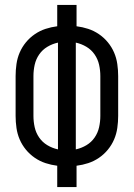

<svg xmlns="http://www.w3.org/2000/svg" viewBox="-20 -755 540 775"><path d="M211 0V-86Q187 -89 164 -96.5Q141 -104 120.5 -118Q100 -132 84.5 -151Q69 -170 59.5 -192Q50 -214 46.5 -238.5Q43 -263 43 -287V-448Q43 -472 46.5 -496.5Q50 -521 59.5 -543Q69 -565 84.5 -584Q100 -603 120.5 -617Q141 -631 164 -638.5Q187 -646 211 -649V-735H289V-649Q313 -646 336 -638.5Q359 -631 379.5 -617Q400 -603 415.5 -584Q431 -565 440.5 -543Q450 -521 453.5 -496.5Q457 -472 457 -448V-287Q457 -263 453.5 -238.5Q450 -214 440.5 -192Q431 -170 415.5 -151Q400 -132 379.5 -118Q359 -104 336 -96.5Q313 -89 289 -86V0ZM214 -152V-583Q191 -578 171 -566Q151 -554 138 -535Q125 -516 120 -493.5Q115 -471 115 -448V-287Q115 -264 120 -241.5Q125 -219 138 -200Q151 -181 171 -169Q191 -157 214 -152ZM286 -152Q309 -157 329 -169Q349 -181 362 -200Q375 -219 380 -241.5Q385 -264 385 -287V-448Q385 -471 380 -493.5Q375 -516 362 -535Q349 -554 329 -566Q309 -578 286 -583Z"/></svg>

Font: Iosevka Custom
Style: Regular
Weight: 400
Monospace: yes
Designer: Belleve Invis
Foundry: Belleve Invis
Version: Version 32.5.0; ttfautohint (v1.8.4)